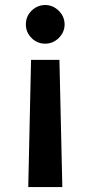

<svg xmlns="http://www.w3.org/2000/svg" viewBox="-20 -572 366 776"><path d="M94.2 184.1 105.5 -330.1H220.2L231.9 184.1ZM162.6 -551.8Q194.3 -551.3 217.5 -528.6Q240.7 -505.9 241.2 -473.1Q240.7 -441.4 217.5 -418.5Q194.3 -395.5 162.6 -395.5Q130.4 -395.5 107.4 -418.5Q84.5 -441.4 84.5 -473.1Q84.5 -505.9 107.4 -528.6Q130.4 -551.3 162.6 -551.8Z"/></svg>

Font: Inter Semi Bold
Style: Regular
Weight: 600
Designer: Rasmus Andersson
Foundry: rsms
Version: Version 4.000;git-e0f93cc